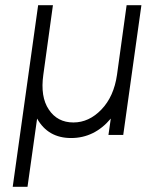

<svg xmlns="http://www.w3.org/2000/svg" viewBox="-20 -520 566 740"><path d="M525 -500H468L431 -232Q419 -148 371 -98Q323 -48 263 -48Q201 -48 168 -98Q135 -147 147 -232L184 -500H127L29 200H86L123 -63Q165 12 254 12Q344 12 407 -63L398 0H455Z"/></svg>

Font: Unageo
Style: Light-Italic
Weight: 300
Designer: Richard Sepsi
Foundry: Richard Sepsi
Version: Version 2.000